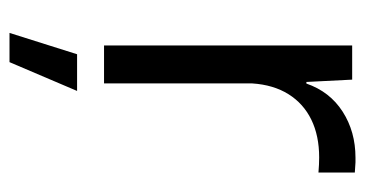

<svg xmlns="http://www.w3.org/2000/svg" viewBox="-203 -369 772 406"><g transform="rotate(90 183.0 -166.0)"><path d="M76.1 -524.7H148.4L153.3 -427.9H156.7Q173.7 -477.3 216 -504.5Q258.3 -531.7 313.4 -531.7Q318.4 -531.7 323.4 -531.7Q334.1 -531 344.9 -530.3V-453.4Q327.1 -454.9 313 -454.9Q267 -454.9 233 -438.3Q199 -421.7 179.1 -389.9Q159.3 -358.1 156.4 -313.4V0H76.1ZM94.7 57H172.3L111.4 199.9H49.6Z"/></g></svg>

Font: Mona Sans VF XLt
Style: Regular
Weight: 200
Designer: Deni Anggara
Foundry: GitHub
Version: Version 2.000;Glyphs 3.2.3 (3260)